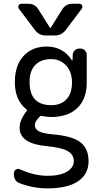

<svg xmlns="http://www.w3.org/2000/svg" viewBox="-20 -780 540 1030"><path d="M254.9 -462.9Q200.2 -462.9 169.4 -431.6Q138.7 -400.4 138.7 -339.8Q138.7 -215.8 254.9 -215.8Q306.6 -215.8 336.4 -247.1Q366.2 -278.3 366.2 -337.9Q366.2 -394.5 334.5 -428.7Q302.7 -462.9 254.9 -462.9ZM88.9 204.1Q54.7 193.4 54.7 155.3V148.4Q54.7 136.7 64.9 129.9Q75.2 123 85.9 127.9Q164.1 163.1 235.4 163.1Q301.8 163.1 338.9 141.1Q376 119.1 376 85Q376 49.8 343.8 30.8Q311.5 11.7 230.5 3.9Q85.9 -8.8 85 -94.7Q85 -136.7 124 -185.5Q126 -187.5 123 -192.4Q59.6 -241.2 59.6 -339.8Q59.6 -428.7 106 -479.5Q152.3 -530.3 230.5 -530.3Q318.4 -530.3 366.2 -456.1Q366.2 -455.1 368.2 -455.1Q369.1 -455.1 369.1 -456.1L370.1 -485.4Q371.1 -500 380.9 -509.8Q390.6 -519.5 406.2 -519.5H410.2Q424.8 -519.5 435.1 -509.8Q445.3 -500 445.3 -485.4V-337.9Q445.3 -249 395 -200.7Q344.7 -152.3 254.9 -152.3Q233.4 -152.3 202.1 -158.2Q198.2 -159.2 194.3 -155.3Q167 -127.9 167 -110.4Q167 -87.9 187.5 -76.2Q208 -64.5 259.8 -59.6Q367.2 -50.8 411.1 -17.1Q455.1 16.6 455.1 85Q455.1 154.3 398.9 192.4Q342.8 230.5 235.4 230.5Q159.2 230.5 88.9 204.1ZM368.2 -759.8H405.3Q416 -759.8 420.4 -750.5Q424.8 -741.2 418 -732.4L332 -618.2Q309.6 -589.8 275.4 -589.8H224.6Q189.5 -589.8 168 -618.2L82 -732.4Q75.2 -741.2 79.6 -750.5Q84 -759.8 94.7 -759.8H131.8Q167 -759.8 185.5 -730.5L248 -630.9Q248 -629.9 250 -629.9Q252 -629.9 252 -630.9L314.5 -730.5Q333 -759.8 368.2 -759.8Z"/></svg>

Font: Rounded-L Mgen+ 2m regular
Style: Regular
Weight: 400
Designer: [Source Han Sans]
Ryoko NISHIZUKA  (kana & ideographs); Paul D. Hunt (Latin, Greek & Cyrillic); Wenlong ZHANG  (bopomofo
Version: Version 1.059.20150602